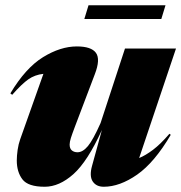

<svg xmlns="http://www.w3.org/2000/svg" viewBox="-20 -697 691 732"><path d="M331 -65 368.5 -201.5Q314 -81.5 260 -33.2Q206 15 150.5 15Q87 15 65.5 -13.2Q44 -41.5 44 -85Q44 -103 47.2 -125.5Q50.5 -148 57 -166L145.5 -415.5Q113 -412 88 -394.5Q63 -377 26.5 -335.5L19.5 -341Q77.5 -438 144 -479Q210.5 -520 273 -520Q328 -520 345.8 -495.5Q363.5 -471 341.5 -414L266 -215Q255 -186 250.2 -170.8Q245.5 -155.5 245.5 -146Q245.5 -130.5 254 -123.5Q262.5 -116.5 275.5 -116.5Q295.5 -116.5 315 -139.8Q334.5 -163 363.5 -228L456.5 -512H651L510.5 -94.5Q535 -104.5 563.5 -126Q592 -147.5 626 -187L631 -183Q569 -77.5 502.8 -31.2Q436.5 15 375.5 15Q347 15 333.5 -5.2Q320 -25.5 331 -65ZM301.5 -624.5 317.5 -677H611L595 -624.5Z"/></svg>

Font: Newsreader Display ExtraBold
Style: Italic
Weight: 800
Italic angle: -17°
Designer: Hugues Gentile
Foundry: Production Type
Version: Version 1.001